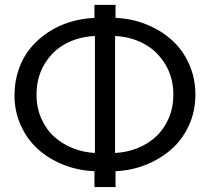

<svg xmlns="http://www.w3.org/2000/svg" viewBox="-20 -763 857 783"><path d="M365.2 0V-64.9Q298.8 -67.4 239 -91.1Q179.2 -114.7 134.8 -154.8Q90.3 -194.8 64.5 -252.4Q38.6 -310.1 39.1 -377Q39.6 -432.6 56.9 -481.9Q74.2 -531.2 105 -567.9Q135.7 -604.5 176.8 -631.6Q217.8 -658.7 265.9 -673.3Q314 -688 365.2 -689.9V-743.2H451.2V-689.9Q516.6 -687.5 575.4 -664.1Q634.3 -640.6 679.2 -601.1Q724.1 -561.5 750.5 -503.2Q776.9 -444.8 776.9 -377Q776.9 -309.1 750 -250.7Q723.1 -192.4 677.7 -153.1Q632.3 -113.8 573.7 -90.6Q515.1 -67.4 451.2 -64.9V0ZM367.2 -139.2V-616.2Q300.8 -613.3 247.3 -584.5Q193.8 -555.7 161.4 -501.5Q128.9 -447.3 128.9 -377Q128.9 -323.7 148.7 -279.1Q168.5 -234.4 201.7 -204.8Q234.9 -175.3 277.6 -158.4Q320.3 -141.6 367.2 -139.2ZM449.2 -139.2Q497.6 -141.6 540.8 -158.9Q584 -176.3 616.5 -206.3Q648.9 -236.3 668 -280.5Q687 -324.7 687 -377Q687 -447.3 653.6 -501.7Q620.1 -556.2 566.7 -584.7Q513.2 -613.3 449.2 -616.2Z"/></svg>

Font: Rawline Medium
Style: Regular
Weight: 500
Designer: Matt McInerney, Pablo Impallari, Rodrigo Fuenzalida
Foundry: Matt McInerney, Pablo Impallari, Rodrigo Fuenzalida
Version: Version 4.020;PS 004.020;hotconv 1.0.88;makeotf.lib2.5.64775